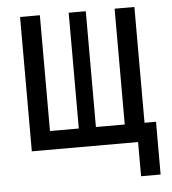

<svg xmlns="http://www.w3.org/2000/svg" viewBox="-51 -597 701 783"><g transform="rotate(-5 300.0 -205.0)"><path d="M495 140V0H60V-550H141V-76H259V-550H329V-76H447V-550H528V-76H575V140Z"/></g></svg>

Font: NKDuy Mono
Style: Regular
Weight: 400
Monospace: yes
Designer: NKDuy
Foundry: NKDuy
Version: Version 2.251; ttfautohint (v1.8.4.7-5d5b)